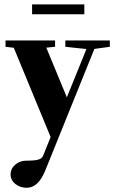

<svg xmlns="http://www.w3.org/2000/svg" viewBox="-20 -621 534 885"><path d="M127.9 -555.2V-600.6H368.7V-555.2ZM103 244.6Q72.3 244.6 50.5 226.8Q28.8 209 28.8 183.1Q28.8 156.7 50 138.2Q71.3 119.6 101.1 119.6Q141.1 119.6 157.2 114.5Q173.3 109.4 178.2 97.7L213.4 10.7L43.5 -400.9L5.4 -405.3V-434.6H233.9V-405.3L193.4 -401.4L288.1 -172.4L378.4 -395L281.2 -405.3V-434.6H486.3V-405.3L415 -395.5L189 164.1Q156.7 244.6 103 244.6Z"/></svg>

Font: Elstob Grade
Style: Regular
Weight: 400
Designer: Peter S. Baker
Version: Version 1.015